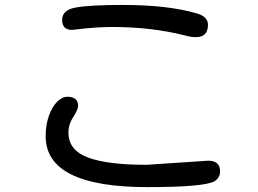

<svg xmlns="http://www.w3.org/2000/svg" viewBox="-20 -724 1040 774"><path d="M773.4 -669.9Q818.4 -657.2 818.4 -624Q818.4 -574.2 769.5 -574.2Q750 -574.2 725.6 -581.1Q591.8 -615.2 431.6 -615.2Q367.2 -615.2 289.1 -605.5L270.5 -603.5Q230.5 -603.5 230.5 -643.6Q230.5 -683.6 284.2 -693.4Q339.8 -704.1 474.6 -704.1Q657.2 -704.1 773.4 -669.9ZM867.2 -33.2Q867.2 -7.8 844.7 6.8Q802.7 30.3 574.2 30.3Q164.1 30.3 164.1 -174.8Q164.1 -219.7 176.8 -256.3Q189.5 -293 210 -313.5Q230.5 -334 252 -334Q294.9 -334 294.9 -295.9Q294.9 -284.2 276.4 -253.9Q255.9 -223.6 255.9 -189.5Q255.9 -118.2 335 -88.9Q413.1 -59.6 570.3 -59.6L819.3 -76.2Q867.2 -76.2 867.2 -33.2Z"/></svg>

Font: FakePearl
Style: Regular
Weight: 400
Version: Version 1.2